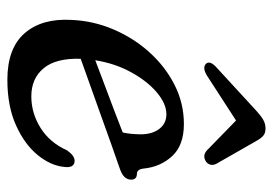

<svg xmlns="http://www.w3.org/2000/svg" viewBox="-130 -600 740 521"><g transform="rotate(90 240.5 -340.0)"><path d="M433.5 -144Q430 -107 401 -71.5Q372 -36 320.2 -12.8Q268.5 10.5 197 10.5Q111.5 10.5 70.8 -36.2Q30 -83 34.5 -163Q37 -223.5 60.8 -278.5Q84.5 -333.5 123.5 -376.2Q162.5 -419 212 -443.8Q261.5 -468.5 317 -468.5Q374.5 -468.5 404 -436.8Q433.5 -405 438 -358.5Q440 -341.5 452 -341Q468 -341 468 -325Q468 -315.5 460.8 -307.5Q453.5 -299.5 435 -293.5Q408.5 -284.5 370.2 -270.8Q332 -257 289.8 -242Q247.5 -227 208 -212.8Q168.5 -198.5 140 -188.5Q138 -121 165.8 -87.8Q193.5 -54.5 242 -54.5Q287.5 -54.5 327.5 -79.5Q367.5 -104.5 388.5 -151.5Q403 -172 417 -172Q437 -171.5 433.5 -144ZM290.5 -421Q262 -421 231.2 -395Q200.5 -369 176.5 -325.2Q152.5 -281.5 144 -228Q171.5 -238.5 206.8 -251.8Q242 -265 277 -278.2Q312 -291.5 340 -302.5Q344.5 -322 345 -351Q345 -382.5 330.2 -401.8Q315.5 -421 290.5 -421ZM185.5 -531Q164 -518 153.5 -528.5Q144 -539 163 -556.5L281 -665Q294 -677 305 -683.5Q316 -690 329 -690Q342 -690 349.2 -683.5Q356.5 -677 363 -665L425 -556.5Q429.5 -547.5 427.2 -540Q425 -532.5 419 -528.5Q403 -518 388.5 -531L307.5 -610Z"/></g></svg>

Font: Fraunces 9pt S050
Style: Italic
Weight: 400
Italic angle: -16°
Version: Version 1.000; ttfautohint (v1.8.3)